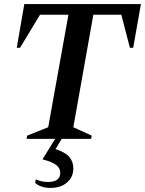

<svg xmlns="http://www.w3.org/2000/svg" viewBox="-20 -680 710 940"><path d="M110 0 113 -16 216 -57 315 -608H176L78 -446H62L99 -660H670L632 -446H616L574 -608H437L339 -57L429 -16L426 0H282L252 50Q299 65 319 88Q339 111 339 145Q339 186 308.5 213Q278 240 228 240Q202 240 182.5 233Q163 226 152 215L155 199H158Q169 204 183.5 207.5Q198 211 214 211Q275 211 275 166Q275 144 256 128.5Q237 113 188 100L250 0Z"/></svg>

Font: Spectral SemiBold
Style: Italic
Weight: 600
Italic angle: -10°
Designer: Jean-Baptiste Levee
Foundry: Production Type
Version: Version 2.001